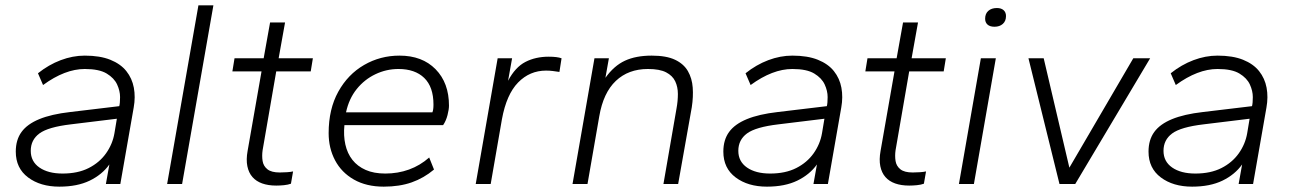

<svg xmlns="http://www.w3.org/2000/svg" viewBox="-20 -688 4836 718"><path d="M202 10Q131 10 85 -24.5Q39 -59 39 -121Q39 -165 60.5 -194.5Q82 -224 127 -242.5Q172 -261 242 -269L426 -291Q429 -302 429 -325Q429 -348 418 -372Q407 -396 379 -413Q351 -430 297 -430Q260 -430 221 -415Q182 -400 141 -370L122 -414Q162 -446 207 -463Q252 -480 297 -480Q354 -480 392.5 -464.5Q431 -449 452.5 -422Q474 -395 480.5 -360Q487 -325 480 -286L430 0H376L389 -73Q362 -35 315.5 -12.5Q269 10 202 10ZM214 -39Q271 -39 311.5 -59.5Q352 -80 376.5 -114.5Q401 -149 408 -190L417 -244L245 -223Q160 -213 127.5 -189Q95 -165 95 -124Q95 -84 127.5 -61.5Q160 -39 214 -39Z M605 0 722 -668H778L661 0Z M1013 6Q983 6 960.5 -2Q938 -10 924 -26Q910 -42 905 -66.5Q900 -91 906 -124L958 -421H849L857 -470H966L990 -604H1046L1022 -470H1150L1142 -421H1013L962 -126Q959 -105 962 -86Q965 -67 980 -55Q995 -43 1026 -43Q1039 -43 1053.5 -44Q1068 -45 1076 -47L1068 -1Q1057 3 1042 4.5Q1027 6 1013 6Z M1415 10Q1350 10 1303.5 -16.5Q1257 -43 1233 -88.5Q1209 -134 1209 -190Q1209 -280 1245 -345Q1281 -410 1341.5 -445Q1402 -480 1474 -480Q1559 -480 1609 -429Q1659 -378 1659 -293Q1659 -279 1653.5 -257.5Q1648 -236 1637 -220H1268Q1264 -181 1271.5 -147.5Q1279 -114 1298 -90Q1317 -66 1347.5 -52.5Q1378 -39 1421 -39Q1468 -39 1509.5 -54Q1551 -69 1585 -99L1603 -54Q1565 -22 1519.5 -6Q1474 10 1415 10ZM1274 -268H1597Q1601 -277 1601 -297Q1601 -363 1566.5 -396.5Q1532 -430 1470 -430Q1425 -430 1384 -410.5Q1343 -391 1314 -355Q1285 -319 1274 -268Z M1759 0 1841 -470H1895L1880 -386Q1907 -437 1945 -456.5Q1983 -476 2032 -476Q2048 -476 2060 -474.5Q2072 -473 2080 -470L2072 -419Q2059 -421 2047 -422.5Q2035 -424 2022 -424Q1961 -424 1917.5 -379.5Q1874 -335 1857 -242L1815 0Z M2121 0 2203 -470H2257L2244 -397Q2276 -442 2317 -461Q2358 -480 2417 -480Q2472 -480 2504.5 -464.5Q2537 -449 2552.5 -422Q2568 -395 2570.5 -360.5Q2573 -326 2567 -287L2516 0H2461L2510 -283Q2515 -310 2515 -336.5Q2515 -363 2505 -384Q2495 -405 2471 -417.5Q2447 -430 2403 -430Q2330 -430 2283 -385.5Q2236 -341 2221 -253L2177 0Z M2848 10Q2777 10 2731 -24.5Q2685 -59 2685 -121Q2685 -165 2706.5 -194.5Q2728 -224 2773 -242.5Q2818 -261 2888 -269L3072 -291Q3075 -302 3075 -325Q3075 -348 3064 -372Q3053 -396 3025 -413Q2997 -430 2943 -430Q2906 -430 2867 -415Q2828 -400 2787 -370L2768 -414Q2808 -446 2853 -463Q2898 -480 2943 -480Q3000 -480 3038.5 -464.5Q3077 -449 3098.5 -422Q3120 -395 3126.5 -360Q3133 -325 3126 -286L3076 0H3022L3035 -73Q3008 -35 2961.5 -12.5Q2915 10 2848 10ZM2860 -39Q2917 -39 2957.5 -59.5Q2998 -80 3022.5 -114.5Q3047 -149 3054 -190L3063 -244L2891 -223Q2806 -213 2773.5 -189Q2741 -165 2741 -124Q2741 -84 2773.5 -61.5Q2806 -39 2860 -39Z M3380 6Q3350 6 3327.5 -2Q3305 -10 3291 -26Q3277 -42 3272 -66.5Q3267 -91 3273 -124L3325 -421H3216L3224 -470H3333L3357 -604H3413L3389 -470H3517L3509 -421H3380L3329 -126Q3326 -105 3329 -86Q3332 -67 3347 -55Q3362 -43 3393 -43Q3406 -43 3420.5 -44Q3435 -45 3443 -47L3435 -1Q3424 3 3409 4.5Q3394 6 3380 6Z M3566 0 3648 -470H3704L3622 0ZM3699 -588Q3682 -588 3673 -596Q3664 -604 3664 -618Q3664 -637 3676 -647.5Q3688 -658 3708 -658Q3724 -658 3733 -650Q3742 -642 3742 -628Q3742 -609 3730 -598.5Q3718 -588 3699 -588Z M3942 0 3826 -470H3883L3979 -61L4218 -470H4281L4001 0Z M4438 10Q4367 10 4321 -24.5Q4275 -59 4275 -121Q4275 -165 4296.5 -194.5Q4318 -224 4363 -242.5Q4408 -261 4478 -269L4662 -291Q4665 -302 4665 -325Q4665 -348 4654 -372Q4643 -396 4615 -413Q4587 -430 4533 -430Q4496 -430 4457 -415Q4418 -400 4377 -370L4358 -414Q4398 -446 4443 -463Q4488 -480 4533 -480Q4590 -480 4628.5 -464.5Q4667 -449 4688.5 -422Q4710 -395 4716.5 -360Q4723 -325 4716 -286L4666 0H4612L4625 -73Q4598 -35 4551.5 -12.5Q4505 10 4438 10ZM4450 -39Q4507 -39 4547.5 -59.5Q4588 -80 4612.5 -114.5Q4637 -149 4644 -190L4653 -244L4481 -223Q4396 -213 4363.5 -189Q4331 -165 4331 -124Q4331 -84 4363.5 -61.5Q4396 -39 4450 -39Z"/></svg>

Font: Gantari Light
Style: Italic
Weight: 300
Italic angle: -10°
Version: Version 1.000